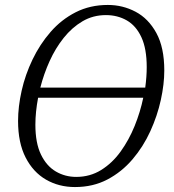

<svg xmlns="http://www.w3.org/2000/svg" viewBox="-20 -745 705 776"><path d="M283 11Q218 11 166 -19Q114 -49 83.5 -108.5Q53 -168 53 -256Q53 -314 67.5 -378.5Q82 -443 111.5 -504.5Q141 -566 184.5 -616Q228 -666 286 -695.5Q344 -725 416 -725Q476 -725 528 -697.5Q580 -670 612 -611.5Q644 -553 644 -460Q644 -405 630 -341Q616 -277 587.5 -214.5Q559 -152 515.5 -101Q472 -50 414 -19.5Q356 11 283 11ZM408 -684Q356 -684 313.5 -659Q271 -634 237.5 -592Q204 -550 180.5 -498Q157 -446 143 -391H567Q573 -435 573 -474Q573 -548 551.5 -594.5Q530 -641 492.5 -662.5Q455 -684 408 -684ZM288 -30Q344 -30 389 -58Q434 -86 467.5 -132.5Q501 -179 524 -235.5Q547 -292 559 -350H134Q123 -292 123 -241Q123 -167 145.5 -120.5Q168 -74 205.5 -52Q243 -30 288 -30Z"/></svg>

Font: Noto Serif SemiCondensed Light
Style: Italic
Weight: 300
Width: 4
Italic angle: -12°
Designer: Monotype Design Team
Foundry: Monotype Imaging Inc.
Version: Version 2.013; ttfautohint (v1.8.4.7-5d5b)